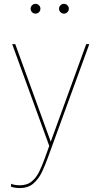

<svg xmlns="http://www.w3.org/2000/svg" viewBox="-20 -761 538 1000"><path d="M82 218.5Q67 218.5 53.8 215.8Q40.5 213 37.5 211.5V196Q43.5 199.5 57.5 201.8Q71.5 204 83 204Q122 204 146.2 183.2Q170.5 162.5 185.5 130.5Q200.5 98.5 212.5 65.5L236.5 -1L43.5 -531H59.5L245.5 -19.5H243L429 -531H445L227.5 65Q215.5 98.5 198.8 134.2Q182 170 154.5 194.2Q127 218.5 82 218.5ZM165 -690Q154.5 -690 147 -697.5Q139.5 -705 139.5 -715.5Q139.5 -726 147 -733.5Q154.5 -741 165 -741Q175.5 -741 183 -733.5Q190.5 -726 190.5 -715.5Q190.5 -705 183 -697.5Q175.5 -690 165 -690ZM313 -690Q302.5 -690 295 -697.5Q287.5 -705 287.5 -715.5Q287.5 -726 295 -733.5Q302.5 -741 313 -741Q323.5 -741 331 -733.5Q338.5 -726 338.5 -715.5Q338.5 -705 331 -697.5Q323.5 -690 313 -690Z"/></svg>

Font: Epilogue Thin
Style: Regular
Weight: 250
Designer: Tyler Finck
Foundry: Etcetera Type Co
Version: Version 2.111